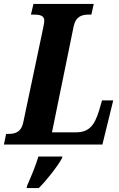

<svg xmlns="http://www.w3.org/2000/svg" viewBox="-40 -734 606 975"><path d="M-20 0H480L535 -224H478L463 -172C439 -94 410 -62 345 -62H224L334 -600C345 -652 377 -660 413 -660H424L436 -714H130L117 -660H128C162 -660 185 -656 185 -628C185 -620 182 -608 179 -591L78 -112C67 -61 35 -54 2 -54H-9ZM95 221H157C201 177 252 111 274 71L277 61H155C141 108 118 163 98 208Z"/></svg>

Font: Noto Serif Condensed Extra
Style: Italic
Weight: 800
Width: 3
Italic angle: -12°
Designer: Monotype Design Team
Foundry: Monotype Imaging Inc.
Version: Version 1.901